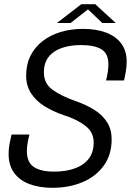

<svg xmlns="http://www.w3.org/2000/svg" viewBox="-20 -884 623 914"><path d="M229.5 10Q166 10 119 -8.2Q72 -26.5 46.5 -62.2Q21 -98 21 -151Q21 -175.5 24.8 -196Q28.5 -216.5 35 -243.5H120Q113.5 -217.5 110.8 -199.5Q108 -181.5 108 -164Q108 -111 141.2 -89Q174.5 -67 238 -67Q292 -67 334.5 -81.8Q377 -96.5 401.5 -127.2Q426 -158 426 -206.5Q426 -254 387.2 -284.5Q348.5 -315 282 -336.5Q231.5 -353.5 191.2 -378.8Q151 -404 127.8 -440Q104.5 -476 104.5 -523.5Q104.5 -577 125.2 -618.5Q146 -660 183 -688.5Q220 -717 269 -731.8Q318 -746.5 375 -746.5Q438.5 -746.5 485.2 -728.8Q532 -711 557.5 -676.5Q583 -642 583 -591Q583 -569 579.5 -547Q576 -525 570.5 -501H485Q490.5 -524 493.2 -542.2Q496 -560.5 496 -578.5Q496 -629.5 462.5 -649.5Q429 -669.5 366 -669.5Q315 -669.5 275 -656Q235 -642.5 212 -613.8Q189 -585 189 -539Q189 -486.5 230 -456.8Q271 -427 339.5 -403Q393 -384.5 431.5 -359.5Q470 -334.5 490.8 -300.5Q511.5 -266.5 511.5 -221Q511.5 -147.5 474.2 -95.8Q437 -44 373.2 -17Q309.5 10 229.5 10ZM251 -774.5 367 -864H433.5L531 -774.5H467L387.5 -850H412.5L316 -774.5Z"/></svg>

Font: Epilogue
Style: Italic
Weight: 400
Italic angle: -12°
Designer: Tyler Finck
Foundry: Etcetera Type Co
Version: Version 2.112